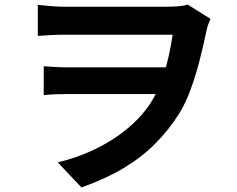

<svg xmlns="http://www.w3.org/2000/svg" viewBox="-20 -763 1040 843"><path d="M146 -741.8Q166.6 -740 197.2 -736.7Q227.7 -733.5 259.9 -733.5Q276.3 -733.5 311.7 -733.5Q347 -733.5 393.3 -733.5Q439.5 -733.5 489.7 -733.5Q539.8 -733.5 585.5 -733.5Q631.2 -733.5 665.2 -733.5Q699.2 -733.5 713.3 -733.5Q736.8 -733.5 760.7 -735.2Q784.6 -737 804.4 -742.7L904.1 -680.2Q900 -670 895.5 -658.8Q890.9 -647.6 888.1 -635.1Q875.2 -572.3 857.9 -503.7Q840.5 -435.2 817.8 -372.5Q795 -309.9 766.5 -264.1Q722.8 -194.8 664.3 -135.1Q605.9 -75.4 526 -26.9Q446.1 21.5 337.6 59.9L233.6 -50.2Q319.2 -70.5 395.7 -107.2Q472.3 -143.9 534 -193.8Q595.8 -243.8 637 -304.3Q655.9 -332.6 671.9 -367.2Q688 -401.9 700.3 -440.8Q712.7 -479.8 722 -522.5Q731.4 -565.2 738 -610.6Q723 -610.6 686.7 -610.6Q650.4 -610.6 601.9 -610.6Q553.4 -610.6 500.6 -610.6Q447.8 -610.6 399.1 -610.6Q350.4 -610.6 313.7 -610.6Q277.1 -610.6 260.6 -610.6Q234 -610.6 202.9 -609Q171.9 -607.3 146 -605.3ZM742.7 -350.1Q722.4 -350.1 685.5 -350.1Q648.5 -350.1 602.4 -350.1Q556.2 -350.1 507.1 -350.1Q458.1 -350.1 412.4 -350.1Q366.8 -350.1 330.4 -350.1Q294.1 -350.1 274.1 -350.1Q247 -350.1 222.9 -349.1Q198.8 -348.1 172 -345.5V-472.2Q194.1 -470.4 220.2 -468.9Q246.2 -467.4 269.4 -467.4Q290.2 -467.4 328.2 -467.4Q366.2 -467.4 414 -467.4Q461.8 -467.4 512.6 -467.4Q563.4 -467.4 610.4 -467.4Q657.4 -467.4 694.1 -467.4Q730.8 -467.4 749.7 -467.4Z"/></svg>

Font: Noto Sans HK Thin
Style: Regular
Weight: 100
Designer: Ryoko NISHIZUKA 西塚涼子 (kana, bopomofo & ideographs); Paul D. Hunt (Latin, Greek & Cyrillic); Sandoll Communications 산돌커뮤니
Foundry: Adobe
Version: Version 2.004-H2;hotconv 1.0.118;makeotfexe 2.5.65603